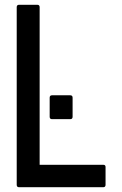

<svg xmlns="http://www.w3.org/2000/svg" viewBox="-20 -798 512 804"><path d="M60 -14Q50 -14 50 -24V-768Q50 -778 60 -778H136Q146 -778 146 -768V-108H412Q422 -108 422 -99V-24Q422 -14 412 -14ZM188 -309V-389Q188 -399 198 -399H274Q284 -399 284 -389V-309Q284 -299 274 -299H198Q188 -299 188 -309Z"/></svg>

Font: Kanalisirung
Style: Regular
Weight: 500
Designer: Peter Wiegel
Foundry: Peter Wiegel
Version: 1.000